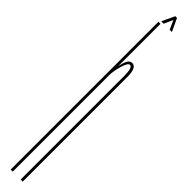

<svg xmlns="http://www.w3.org/2000/svg" viewBox="-313 -783 721 721"><g transform="rotate(45 48.0 -422.0)"><path d="M16 0V-785H27V0ZM69 0V-421Q69 -505.5 69 -550.2Q69 -595 55 -595Q44.5 -595 35.8 -564.5Q27 -534 27 -512L24 -528Q24 -553 31.8 -579.5Q39.5 -606 56 -606Q80 -606 80 -556.8Q80 -507.5 80 -416V0ZM22 -793.5 46 -844.5H55L79 -793.5H67L51 -829.5L35 -793.5Z"/></g></svg>

Font: Anybody UltraCondensed Thin
Style: Regular
Weight: 100
Width: 1
Designer: Tyler Finck
Foundry: Etcetera Type Company
Version: Version 1.110